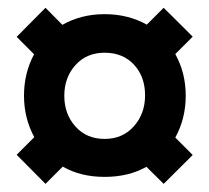

<svg xmlns="http://www.w3.org/2000/svg" viewBox="-20 -712 528 484"><path d="M138.2 -292 94.7 -248.5 22 -321.8 66.4 -366.2Q40.5 -414.1 40.5 -470.7Q40.5 -527.8 65.9 -575.2L22 -619.1L94.7 -692.4L137.2 -649.4Q184.6 -676.3 243.7 -676.3Q302.7 -676.3 350.1 -649.9L392.6 -692.4L465.8 -619.6L421.9 -575.7Q448.2 -528.3 448.2 -470.7Q448.2 -413.1 421.9 -365.2L465.8 -321.3L392.6 -248.5L349.1 -291.5Q304.2 -266.1 243.7 -266.1Q183.1 -266.1 138.2 -292ZM345.7 -471.7Q345.7 -518.6 317.9 -548.8Q290 -579.1 243.7 -579.1Q198.2 -579.1 170.2 -547.9Q142.1 -516.6 142.1 -470.7Q142.1 -424.3 170.2 -393.1Q198.2 -361.8 243.7 -361.8Q289.1 -361.8 317.4 -393.6Q345.7 -425.3 345.7 -471.7Z"/></svg>

Font: Anton
Style: Regular
Weight: 400
Designer: Vernon Adams, Tural Alisoy
Foundry: Vernon Adams
Version: Version 2.300